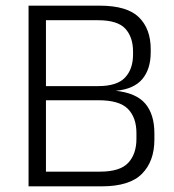

<svg xmlns="http://www.w3.org/2000/svg" viewBox="-20 -659 614 679"><path d="M122 0V-52H334Q404.5 -52 433.5 -83.2Q462.5 -114.5 462.5 -168V-188.5Q462.5 -243 432.5 -273.8Q402.5 -304.5 328 -304.5H123.5V-354.5H327.5Q393.5 -354.5 422 -384.5Q450.5 -414.5 450.5 -466.5V-476.5Q450.5 -528 423 -557.8Q395.5 -587.5 326.5 -587.5H121V-639H332Q429.5 -639 471.2 -598Q513 -557 513 -485V-474.5Q513 -414.5 483.2 -379.2Q453.5 -344 390 -338H388.5Q461.5 -330.5 493.8 -292.5Q526 -254.5 526 -187.5V-165Q526 -89 482.2 -44.5Q438.5 0 339.5 0ZM81 0V-639H142.5V0Z"/></svg>

Font: Anek Odia Light
Style: Regular
Weight: 300
Designer: Yesha Goshar & Mahesh Sahu (Odia), Yesha Goshar (Latin)
Foundry: Ek Type
Version: Version 1.003